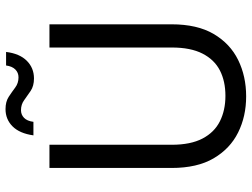

<svg xmlns="http://www.w3.org/2000/svg" viewBox="-128 -771 911 695"><g transform="rotate(-90 327.5 -423.5)"><path d="M326 12Q254 12 195.5 -17Q137 -46 102 -105.5Q67 -165 67 -258V-700H151V-257Q151 -189 173.5 -146Q196 -103 236 -83Q276 -63 328 -63Q381 -63 420 -83Q459 -103 481 -146Q503 -189 503 -257V-700H587V-258Q587 -165 552 -105.5Q517 -46 458 -17Q399 12 326 12ZM391 -756Q364 -756 346 -768Q328 -780 312.5 -791.5Q297 -803 276 -803Q260 -803 248.5 -792Q237 -781 234 -758H185Q192 -808 217.5 -833.5Q243 -859 280 -859Q307 -859 324.5 -847.5Q342 -836 358 -824Q374 -812 395 -812Q412 -812 423.5 -823.5Q435 -835 438 -857H487Q481 -808 455 -782Q429 -756 391 -756Z"/></g></svg>

Font: DM Sans 12pt
Style: Regular
Weight: 400
Version: Version 4.004;gftools[0.9.30]